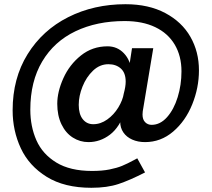

<svg xmlns="http://www.w3.org/2000/svg" viewBox="-20 -730 1005 912"><path d="M551 -151 560 -222 574 -202Q549 -126 502.5 -90.5Q456 -55 400 -55Q360 -55 326 -76.5Q292 -98 272 -139.5Q252 -181 252 -237Q252 -294 281 -358.5Q310 -423 364.5 -466.5Q419 -510 491 -510Q537 -510 568.5 -477Q600 -444 605 -390L581 -331L607 -501H708L658 -201Q657 -196 657 -186Q657 -162 669.5 -149.5Q682 -137 700 -137Q741 -137 773.5 -173.5Q806 -210 824 -268.5Q842 -327 842 -391Q842 -464 810 -518Q778 -572 717.5 -601Q657 -630 572 -630Q440 -630 338.5 -581.5Q237 -533 180.5 -438Q124 -343 124 -209Q124 -129 153 -63.5Q182 2 247.5 42Q313 82 417 82Q465 82 500 75Q535 68 559.5 58Q584 48 621 28L632 22L669 89Q597 126 543 144Q489 162 414 162Q286 162 202 110Q118 58 79 -25.5Q40 -109 40 -206Q40 -358 111 -472.5Q182 -587 304 -648.5Q426 -710 576 -710Q686 -710 765 -668Q844 -626 884.5 -555Q925 -484 925 -396Q925 -313 893 -234Q861 -155 802.5 -105Q744 -55 669 -55Q635 -55 608 -67Q581 -79 566 -101Q551 -123 551 -151ZM568 -286Q577 -319 577 -342Q577 -384 554 -404.5Q531 -425 495 -425Q454 -425 422 -394.5Q390 -364 372 -319Q354 -274 354 -232Q354 -188 373 -164Q392 -140 423 -140Q458 -140 489.5 -162.5Q521 -185 542 -219.5Q563 -254 568 -286Z"/></svg>

Font: Lexend
Style: Regular
Weight: 400
Designer: Thomas Jockin
Foundry: Lexend
Version: Version 1.000